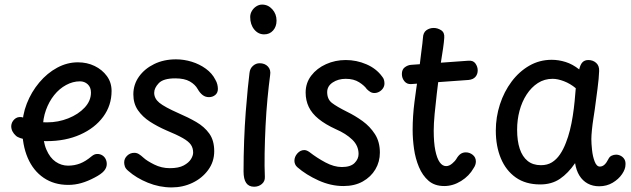

<svg xmlns="http://www.w3.org/2000/svg" viewBox="-20 -804 2755 838"><path d="M49 -212Q40 -220 34.5 -230.5Q29 -241 29 -254Q30 -271 42.5 -283Q55 -295 73 -293Q81 -292 91.5 -286.5Q102 -281 124 -275.5Q146 -270 186 -270Q234 -270 278 -287.5Q322 -305 349.5 -334.5Q377 -364 377 -400Q377 -423 363 -436Q349 -449 329 -449Q298 -449 268.5 -433Q239 -417 216.5 -389Q194 -361 180.5 -323.5Q167 -286 167 -243Q167 -187 182.5 -151Q198 -115 223 -98Q248 -81 277 -81Q305 -81 329.5 -90.5Q354 -100 380 -122Q386 -127 392 -129.5Q398 -132 405 -132Q417 -132 426.5 -126Q436 -120 441 -110Q446 -100 446 -88Q446 -72 434 -58Q422 -44 393 -29Q363 -13 335 -5Q307 3 278 3Q216 3 170.5 -28Q125 -59 101 -115Q77 -171 77 -245Q77 -301 97 -352Q117 -403 151.5 -444Q186 -485 229.5 -508.5Q273 -532 320 -532Q360 -532 393 -516Q426 -500 446.5 -472Q467 -444 467 -407Q467 -344 430.5 -294.5Q394 -245 330 -216.5Q266 -188 184 -188Q162 -188 140 -189.5Q118 -191 99.5 -194Q81 -197 68 -201.5Q55 -206 49 -212Z M920 -456Q926 -446 928.5 -435.5Q931 -425 931 -416Q931 -399 919.5 -389.5Q908 -380 892 -380Q876 -380 864 -389.5Q852 -399 843 -415Q832 -435 808.5 -448.5Q785 -462 745 -462Q693 -462 673 -441Q653 -420 653 -399Q653 -374 675.5 -355.5Q698 -337 759 -310Q801 -292 836.5 -271.5Q872 -251 893.5 -221Q915 -191 915 -144Q915 -98 888.5 -62Q862 -26 820 -6Q778 14 729 14Q676 14 625.5 -6.5Q575 -27 540 -58Q528 -68 525 -77.5Q522 -87 522 -95Q522 -112 535 -124.5Q548 -137 566 -137Q577 -137 586 -131.5Q595 -126 607 -115Q621 -102 653 -86Q685 -70 721 -70Q760 -70 782 -82Q804 -94 813.5 -109.5Q823 -125 823 -138Q823 -158 813 -172.5Q803 -187 777.5 -201.5Q752 -216 706 -235Q667 -252 634.5 -273Q602 -294 582 -323Q562 -352 562 -392Q562 -435 586.5 -469.5Q611 -504 653 -524.5Q695 -545 748 -545Q783 -545 817 -534.5Q851 -524 878.5 -504Q906 -484 920 -456Z M1069 -486Q1071 -505 1084 -516.5Q1097 -528 1113 -528Q1136 -528 1149.5 -513.5Q1163 -499 1159 -476Q1153 -431 1147.5 -373.5Q1142 -316 1139 -254.5Q1136 -193 1135 -135Q1134 -77 1136 -32Q1137 -13 1123 -1Q1109 11 1089 11Q1066 11 1054.5 -5.5Q1043 -22 1043 -56Q1043 -123 1045.5 -189.5Q1048 -256 1052.5 -315Q1057 -374 1061.5 -418.5Q1066 -463 1069 -486ZM1072 -730Q1072 -744 1079.5 -756.5Q1087 -769 1099 -776.5Q1111 -784 1124 -784Q1150 -784 1168.5 -763.5Q1187 -743 1187 -714Q1187 -688 1172 -671Q1157 -654 1133 -654Q1107 -654 1089.5 -675.5Q1072 -697 1072 -730Z M1647 -471Q1654 -463 1656 -455Q1658 -447 1658 -440Q1658 -428 1651.5 -418.5Q1645 -409 1635 -403.5Q1625 -398 1614 -398Q1604 -398 1596 -403Q1588 -408 1581 -415Q1571 -430 1547.5 -445Q1524 -460 1489 -460Q1456 -460 1432 -444Q1408 -428 1408 -402Q1408 -371 1428.5 -355Q1449 -339 1495 -316Q1530 -299 1562.5 -275.5Q1595 -252 1616.5 -218.5Q1638 -185 1638 -138Q1638 -98 1618.5 -65Q1599 -32 1563.5 -12Q1528 8 1479 8Q1424 8 1370 -16.5Q1316 -41 1278 -74Q1271 -80 1268 -87.5Q1265 -95 1265 -102Q1265 -120 1278 -134.5Q1291 -149 1308 -149Q1313 -149 1318.5 -147Q1324 -145 1331 -140Q1363 -115 1400.5 -95Q1438 -75 1472 -75Q1510 -75 1527.5 -92.5Q1545 -110 1545 -132Q1545 -168 1517.5 -194.5Q1490 -221 1446 -240Q1400 -261 1370.5 -285Q1341 -309 1327.5 -337.5Q1314 -366 1314 -400Q1314 -442 1338.5 -474Q1363 -506 1403 -524Q1443 -542 1489 -542Q1536 -542 1579 -523.5Q1622 -505 1647 -471Z M1774 -437Q1756 -436 1745 -449.5Q1734 -463 1734 -481Q1734 -501 1747 -510.5Q1760 -520 1774 -521L2024 -539Q2045 -541 2055 -527Q2065 -513 2065 -497Q2065 -480 2055 -468.5Q2045 -457 2025 -455ZM1826 -639Q1827 -662 1841 -672Q1855 -682 1873 -682Q1890 -682 1905.5 -672Q1921 -662 1919 -639Q1918 -622 1914 -594Q1910 -566 1905 -536Q1900 -506 1897 -482Q1892 -442 1886.5 -396Q1881 -350 1877 -307Q1873 -264 1873 -234Q1873 -182 1880 -147.5Q1887 -113 1899 -96Q1911 -79 1927 -79Q1941 -79 1954.5 -91Q1968 -103 1971 -109Q1980 -125 1990 -132Q2000 -139 2013 -139Q2030 -139 2043.5 -128Q2057 -117 2057 -99Q2057 -92 2054.5 -84.5Q2052 -77 2047 -70Q2028 -36 1992.5 -14Q1957 8 1919 8Q1877 8 1850.5 -15Q1824 -38 1808.5 -75Q1793 -112 1787 -154.5Q1781 -197 1781 -237Q1781 -297 1789 -359Q1797 -421 1806 -479Q1809 -497 1812 -521.5Q1815 -546 1818 -570.5Q1821 -595 1823.5 -614Q1826 -633 1826 -639Z M2144 -234Q2144 -293 2162 -348.5Q2180 -404 2213 -448Q2246 -492 2290.5 -517.5Q2335 -543 2388 -543Q2418 -543 2448.5 -533.5Q2479 -524 2508 -501Q2513 -523 2522.5 -532.5Q2532 -542 2548 -542Q2568 -542 2582 -529.5Q2596 -517 2595 -494Q2594 -463 2588 -417.5Q2582 -372 2576 -327Q2574 -313 2570 -287.5Q2566 -262 2563.5 -237Q2561 -212 2561 -197Q2561 -178 2564 -149.5Q2567 -121 2575.5 -99Q2584 -77 2598 -77Q2609 -77 2618 -85Q2627 -93 2635 -109Q2640 -120 2649.5 -124.5Q2659 -129 2669 -129Q2680 -129 2690 -123.5Q2700 -118 2705.5 -108.5Q2711 -99 2710 -85Q2710 -66 2695 -44Q2680 -22 2654 -6.5Q2628 9 2595 9Q2567 9 2545 -3Q2523 -15 2509 -37.5Q2495 -60 2490 -92Q2460 -48 2424 -23.5Q2388 1 2338 1Q2274 1 2231 -29.5Q2188 -60 2166 -113Q2144 -166 2144 -234ZM2237 -238Q2237 -189 2248.5 -154.5Q2260 -120 2283 -101.5Q2306 -83 2341 -83Q2369 -83 2389 -95.5Q2409 -108 2424 -130Q2439 -152 2450 -181Q2460 -206 2467.5 -236Q2475 -266 2480 -298.5Q2485 -331 2488 -362Q2491 -393 2493 -419Q2469 -439 2441.5 -449.5Q2414 -460 2392 -460Q2356 -460 2327.5 -441.5Q2299 -423 2278.5 -391.5Q2258 -360 2247.5 -320.5Q2237 -281 2237 -238Z"/></svg>

Font: Playpen Sans Deva
Style: Regular
Weight: 400
Designer: Pooja Saxena, Gunjan Panchal, Laura Meseguer, Veronika Burian, José Scaglione
Foundry: TypeTogether
Version: Version 2.000